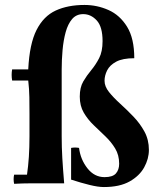

<svg xmlns="http://www.w3.org/2000/svg" viewBox="-20 -740 654 775"><path d="M229 -415H29Q25 -438 29 -460H229ZM164 0Q137 0 104.5 0Q72 0 37 2Q33 -17 37 -35H89Q94 -69 96.5 -107Q99 -145 99 -190V-280Q99 -315 98.5 -347.5Q98 -380 94 -415H229V-190Q229 -145 231.5 -102.5Q234 -60 239 0ZM402 -414Q402 -391 420 -368.5Q438 -346 464.5 -322Q491 -298 518 -270Q545 -242 563 -209Q581 -176 581 -135Q581 -99 562 -64.5Q543 -30 503 -7.5Q463 15 399 15Q376 15 341.5 6.5Q307 -2 267 -15V-143Q283 -146 299 -143Q305 -96 333 -60.5Q361 -25 402 -25Q435 -25 448 -40Q461 -55 461 -79Q461 -114 445 -140.5Q429 -167 405.5 -189.5Q382 -212 358 -235Q334 -258 318 -285.5Q302 -313 302 -350Q302 -387 316 -411Q330 -435 348 -456.5Q366 -478 380 -505Q394 -532 394 -574Q394 -632 370.5 -657.5Q347 -683 316 -683Q288 -683 271 -663Q254 -643 245 -610Q236 -577 232.5 -537.5Q229 -498 229 -460H94Q99 -563 127.5 -619Q156 -675 205 -697.5Q254 -720 321 -720Q372 -720 418 -699.5Q464 -679 493 -632Q522 -585 522 -505Q475 -505 449 -491Q423 -477 412.5 -456Q402 -435 402 -414Z"/></svg>

Font: Poltawski Nowy
Style: Bold
Weight: 700
Designer: Adam Pótawski, Mateusz Machalski, Borys Kosmynka, Ania Wieluska
Foundry: Capitalics.wtf
Version: Version 1.001;gftools[0.9.25]